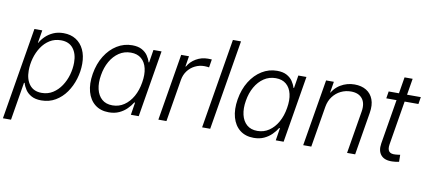

<svg xmlns="http://www.w3.org/2000/svg" viewBox="-79 -1026 3406 1528"><g transform="rotate(10 1623.5 -262.0)"><path d="M0.5 204.1 124 -539.1H187.5L170.4 -436H173.3Q189 -464.4 214.8 -489.5Q240.7 -514.6 276.9 -530.8Q313 -546.9 359.4 -546.9Q417.5 -546.9 459.5 -520.3Q501.5 -493.7 524.2 -445.6Q546.9 -397.5 546.9 -332Q546.9 -270 528.3 -209Q509.8 -147.9 474.9 -98.1Q439.9 -48.3 389.6 -18.6Q339.4 11.2 275.4 11.2Q227.5 11.2 196.3 -5.9Q165 -22.9 147.2 -49.3Q129.4 -75.7 122.1 -103H116.7L65.9 204.1ZM268.1 -48.3Q318.8 -48.3 358.4 -73.5Q397.9 -98.6 425.5 -140.1Q453.1 -181.6 467.3 -231.4Q481.4 -281.2 481.4 -330.6Q481.4 -401.4 447.8 -444.3Q414.1 -487.3 349.1 -487.3Q297.9 -487.3 258.3 -462.6Q218.8 -438 191.7 -396.7Q164.6 -355.5 150.6 -305.7Q136.7 -255.9 136.7 -205.6Q136.7 -134.3 170.4 -91.3Q204.1 -48.3 268.1 -48.3Z M821.3 11.2Q754.4 11.2 709.7 -23.9Q665 -59.1 647.2 -122.3Q629.4 -185.5 643.1 -268.6Q657.2 -352.1 696 -414.6Q734.9 -477.1 791.3 -512Q847.7 -546.9 914.1 -546.9Q961.4 -546.9 991.9 -530.3Q1022.5 -513.7 1039.8 -488.3Q1057.1 -462.9 1064.5 -436H1069.3L1085.9 -539.1H1151.4L1062 0H998.5L1014.6 -101.1H1008.3Q991.7 -73.7 965.8 -47.9Q939.9 -22 904.1 -5.4Q868.2 11.2 821.3 11.2ZM840.3 -48.3Q892.6 -48.3 934.3 -76.7Q976.1 -105 1004.2 -154.8Q1032.2 -204.6 1042.5 -269Q1053.7 -334 1042.2 -383.1Q1030.8 -432.1 998.3 -459.7Q965.8 -487.3 913.6 -487.3Q860.4 -487.3 818.1 -459Q775.9 -430.7 747.8 -381.6Q719.7 -332.5 709.5 -269Q698.7 -205.6 710.4 -155.5Q722.2 -105.5 754.9 -76.9Q787.6 -48.3 840.3 -48.3Z M1220.7 0 1310.1 -539.1H1373L1359.4 -454.1H1363.3Q1386.2 -495.6 1429.9 -521Q1473.6 -546.4 1524.9 -546.4Q1533.2 -546.4 1541.7 -545.9Q1550.3 -545.4 1556.6 -545.4L1545.9 -479.5Q1541.5 -480.5 1530.8 -481.7Q1520 -482.9 1507.8 -482.9Q1467.3 -482.9 1432.1 -465.3Q1397 -447.8 1373.5 -416.5Q1350.1 -385.3 1342.8 -343.8L1286.1 0Z M1760.3 -727.5 1639.6 0H1574.2L1694.8 -727.5Z M1992.2 11.2Q1925.3 11.2 1880.6 -23.9Q1835.9 -59.1 1818.1 -122.3Q1800.3 -185.5 1814 -268.6Q1828.1 -352.1 1866.9 -414.6Q1905.8 -477.1 1962.2 -512Q2018.6 -546.9 2085 -546.9Q2132.3 -546.9 2162.8 -530.3Q2193.4 -513.7 2210.7 -488.3Q2228 -462.9 2235.4 -436H2240.2L2256.8 -539.1H2322.3L2232.9 0H2169.4L2185.5 -101.1H2179.2Q2162.6 -73.7 2136.7 -47.9Q2110.8 -22 2075 -5.4Q2039.1 11.2 1992.2 11.2ZM2011.2 -48.3Q2063.5 -48.3 2105.2 -76.7Q2147 -105 2175 -154.8Q2203.1 -204.6 2213.4 -269Q2224.6 -334 2213.1 -383.1Q2201.7 -432.1 2169.2 -459.7Q2136.7 -487.3 2084.5 -487.3Q2031.2 -487.3 1989 -459Q1946.8 -430.7 1918.7 -381.6Q1890.6 -332.5 1880.4 -269Q1869.6 -205.6 1881.3 -155.5Q1893.1 -105.5 1925.8 -76.9Q1958.5 -48.3 2011.2 -48.3Z M2511.7 -332 2456.5 0H2391.1L2481 -539.1H2543.9L2523.4 -413.1L2511.2 -415Q2545.4 -484.4 2597.4 -515.6Q2649.4 -546.9 2710.4 -546.9Q2766.6 -546.9 2805.7 -523.2Q2844.7 -499.5 2861.8 -454.6Q2878.9 -409.7 2868.2 -345.2L2811 0H2745.6L2802.7 -344.2Q2814 -412.1 2783.9 -449.5Q2753.9 -486.8 2692.4 -486.8Q2648.9 -486.8 2610.8 -468.3Q2572.8 -449.7 2546.4 -415Q2520 -380.4 2511.7 -332Z M3246.6 -539.1 3237.3 -481.9H2977.5L2986.8 -539.1ZM3091.8 -671.4H3157.2L3066.9 -126Q3060.5 -86.4 3075 -68.8Q3089.4 -51.3 3126.5 -54.2Q3133.8 -54.7 3144.5 -55.9Q3155.3 -57.1 3164.6 -58.6L3165.5 -2Q3154.8 0.5 3141.6 2.2Q3128.4 3.9 3115.2 4.4Q3049.8 7.8 3020.3 -26.1Q2990.7 -60.1 3000.5 -121.1Z"/></g></svg>

Font: Inter 18pt Light
Style: Italic
Weight: 300
Italic angle: -9.3988°
Designer: Rasmus Andersson
Foundry: rsms
Version: Version 4.001;git-66647c0bb